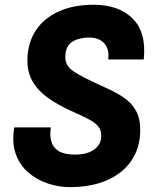

<svg xmlns="http://www.w3.org/2000/svg" viewBox="-20 -758 640 788"><path d="M266.5 10Q221.5 10 176.8 -4.8Q132 -19.5 96.8 -49.5Q61.5 -79.5 44.8 -125.8Q28 -172 38.5 -235H188.5Q183.5 -200.5 191.2 -175.5Q199 -150.5 222.5 -137Q246 -123.5 288.5 -123.5Q321.5 -123.5 345.5 -133Q369.5 -142.5 382.5 -159.5Q395.5 -176.5 395.5 -199.5Q396 -224 382.8 -239.8Q369.5 -255.5 342 -269.8Q314.5 -284 271.5 -303Q217 -327.5 176.2 -356.8Q135.5 -386 113.5 -424.2Q91.5 -462.5 92.5 -514.5Q94 -583.5 127.5 -633.8Q161 -684 221.5 -711.2Q282 -738.5 364.5 -738.5Q467.5 -738.5 524.5 -681.8Q581.5 -625 570 -514H424Q428 -543 419 -563Q410 -583 391.2 -593.5Q372.5 -604 346 -604Q305 -604 277 -586.8Q249 -569.5 248 -526Q247.5 -493 271.8 -473Q296 -453 355.5 -425Q393.5 -407 429.5 -390.5Q465.5 -374 494.5 -352.8Q523.5 -331.5 540 -299.8Q556.5 -268 555.5 -220Q554.5 -150 519 -98.2Q483.5 -46.5 419 -18.2Q354.5 10 266.5 10Z"/></svg>

Font: Spline Sans Mono
Style: Bold Italic
Weight: 700
Italic angle: -4°
Monospace: yes
Version: Version 1.004